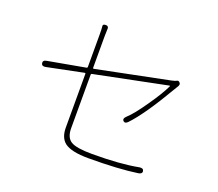

<svg xmlns="http://www.w3.org/2000/svg" viewBox="-124 -927 1247 1098"><g transform="rotate(20 500.0 -378.0)"><path d="M510 -3Q406 -3 365 -34Q329 -62 329 -124V-451Q329 -456 324 -455L103 -410Q79 -405 76 -423Q72 -441 96 -445L323 -486Q329 -487 329 -493V-687Q329 -728 327 -740.5Q325 -753 344 -753Q364 -753 360 -728Q359 -721 359 -687V-498Q359 -493 364 -494L804 -583Q828 -588 835.5 -593Q843 -598 852 -588Q862 -579 849 -560L847 -557Q841 -547 835 -537Q728 -354 655 -277Q639 -260 627 -271Q615 -283 633 -300Q670 -333 730 -421Q781 -494 807 -548Q809 -553 804 -552L365 -463Q359 -462 359 -456V-131Q359 -74 392.5 -53.5Q426 -33 522 -33Q693 -33 802 -54Q826 -58 829 -41Q832 -24 808 -20Q691 -3 510 -3Z"/></g></svg>

Font: Resource Han Rounded KR ExtraLight
Style: Regular
Weight: 250
Designer: Cyano Hao (round all glyphs); Ryoko NISHIZUKA 西塚涼子 (kana, bopomofo & ideographs); Paul D. Hunt (Latin, Greek & Cyrillic)
Foundry: Cyano Hao
Version: 0.990